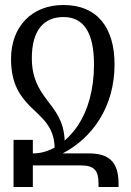

<svg xmlns="http://www.w3.org/2000/svg" viewBox="-20 -746 521 766"><path d="M437 -489C437 -635 369 -726 233 -726C106 -726 24 -639 24 -511C24 -412 60 -363 99 -323C145 -277 196 -243 198 -157C170 -142 141 -134 113 -134H230C349 -196 437 -320 437 -489ZM167 -348C135 -390 107 -435 107 -514C107 -624 154 -678 233 -678C316 -678 355 -613 355 -488C355 -387 330 -305 292 -247C276 -223 257 -202 238 -185C235 -264 200 -304 167 -348ZM34 0H111V-86H304C356 -86 373 -65 373 -15V0H453V-13C453 -103 412 -134 334 -134H111V-188H34Z"/></svg>

Font: Noto Serif Armenian ExtraCondensed Medium
Style: Regular
Weight: 500
Width: 2
Designer: Monotype Design Team
Foundry: Monotype Imaging Inc.
Version: Version 2.008